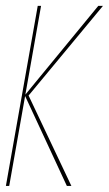

<svg xmlns="http://www.w3.org/2000/svg" viewBox="-30 -616 362 636"><path d="M-10.5 0H0.5L106 -596.5H95ZM51 -299 63 -297.5 311 -596.5H295.5ZM191.5 0H206.5L63.5 -302L51.5 -301.5Z"/></svg>

Font: Anybody Thin Condensed
Style: Italic
Weight: 100
Width: 3
Italic angle: -10°
Version: Version 1.113;gftools[0.9.25]